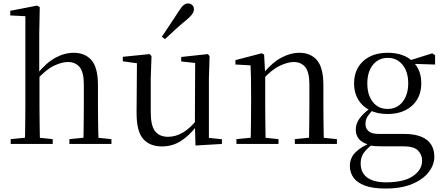

<svg xmlns="http://www.w3.org/2000/svg" viewBox="-20 -838 2582 1118"><path d="M42.3 0V-27.8L151.1 -38.6H183.7L287.1 -27.8V0ZM124.7 0Q125.7 -24.4 126.2 -65.3Q126.7 -106.3 127.2 -150.7Q127.7 -195.1 127.7 -228.5V-743.7L39.7 -748.1V-775.1L196.1 -805.5L211.5 -796.5L208.5 -641V-411.6L209.9 -399.2V-228.5Q209.9 -195.1 210.4 -150.7Q210.9 -106.3 211.5 -65.3Q212.1 -24.4 213.1 0ZM384 0V-27.8L491.5 -38.6H523.7L629 -27.8V0ZM465 0Q466.2 -24.4 466.7 -64.8Q467.2 -105.3 467.7 -149.7Q468.2 -194.1 468.2 -228.5V-344.3Q468.2 -418.1 443.4 -447.5Q418.7 -476.9 375.4 -476.9Q340.3 -476.9 294 -455.2Q247.8 -433.5 193.4 -372.6L174.4 -407H196.2Q248.8 -472.4 302.1 -501.5Q355.4 -530.6 409.5 -530.6Q475.6 -530.6 513 -487.3Q550.4 -443.9 550.4 -341.1V-228.5Q550.4 -194.1 550.9 -149.7Q551.4 -105.3 552.3 -64.8Q553.2 -24.4 554.2 0Z M922.9 14.6Q851.8 14.6 813.1 -29.8Q774.3 -74.2 775.3 -185.8L777.5 -483.7L799.7 -466.6L695.1 -481V-507.3L851.5 -523L862.2 -511.5L857.8 -380.4V-185.1Q857.8 -105.3 883.6 -73.3Q909.4 -41.4 958.3 -41.4Q1004.8 -41.4 1048.1 -68.1Q1091.4 -94.9 1126.9 -141.8L1150.1 -103H1123.7Q1085.1 -51 1035.2 -18.2Q985.3 14.6 922.9 14.6ZM1118.4 9.3 1114.8 -114.1V-115.5L1116.4 -471.2L1035.2 -480.3V-506.2L1190.2 -523L1200.4 -511.5L1196.4 -380.4V-35L1272.3 -27.4V0.2ZM922.6 -624Q946.7 -660.9 971.5 -697.4Q996.3 -734 1021 -772.8Q1036.3 -797.6 1048.5 -807.7Q1060.8 -817.9 1075.6 -817.9Q1088.5 -817.9 1098.8 -809.1Q1109.2 -800.3 1109.2 -783.8Q1109.2 -771.1 1099.8 -756.9Q1090.5 -742.7 1067.1 -723.1Q1033.5 -695.8 1002.5 -667.5Q971.5 -639.2 940.6 -610.1Z M1356.7 0V-27.8L1465.4 -38.6H1497.8L1601.7 -27.8V0ZM1438.9 0Q1440.1 -24.4 1440.6 -65.3Q1441.1 -106.3 1441.6 -150.7Q1442.1 -195.1 1442.1 -228.5V-289.4Q1442.1 -340.8 1441.5 -380.8Q1440.9 -420.7 1438.9 -457.5L1350.8 -462.4V-487.9L1504.9 -528L1517.9 -519.8L1524.3 -403.1V-401.7V-228.5Q1524.3 -195.1 1524.8 -150.7Q1525.3 -106.3 1525.8 -65.3Q1526.3 -24.4 1527.3 0ZM1696.8 0V-27.8L1804.3 -38.6H1837.3L1941.8 -27.8V0ZM1778.5 0Q1779.5 -24.4 1780 -64.8Q1780.5 -105.3 1781 -149.7Q1781.5 -194.1 1781.5 -228.5V-344.3Q1781.5 -418.1 1757.4 -447.5Q1733.3 -476.9 1689.6 -476.9Q1655.9 -476.9 1608.8 -454.8Q1561.6 -432.7 1507.2 -372.4L1498.7 -406H1508.8Q1563.4 -472.9 1617.1 -501.7Q1670.9 -530.6 1723.5 -530.6Q1789 -530.6 1826 -487.1Q1863 -443.5 1863 -342.4V-228.5Q1863 -194.1 1863.5 -149.7Q1864 -105.3 1864.6 -64.8Q1865.2 -24.4 1866.2 0Z M2224.5 259.8Q2149.9 259.8 2104.3 242.6Q2058.7 225.4 2038 195.8Q2017.2 166.2 2017.2 128Q2017.2 81.5 2050.8 48.1Q2084.4 14.6 2149.6 -11.3L2154.8 -2.4Q2116.2 27 2098.2 52.1Q2080.2 77.1 2080.2 113.8Q2080.2 168.1 2118.4 195.9Q2156.7 223.7 2227.5 223.7Q2331.6 223.7 2384.8 187.3Q2437.9 151 2437.9 96.6Q2437.9 63.1 2414.1 38.5Q2390.3 13.9 2326.8 13.9H2204Q2180.9 13.9 2162.9 12.8Q2144.9 11.7 2128.8 6.9V4.5Q2051.7 -15.2 2051.7 -83.9Q2051.7 -115.9 2071.3 -144.9Q2091 -173.9 2136.3 -208.6V-217.6L2159.1 -206.2Q2132.8 -179.2 2120.4 -160.2Q2108.1 -141.1 2108.1 -115.9Q2108.1 -90.3 2126 -74.3Q2143.9 -58.2 2184.7 -58.2H2331.5Q2392.4 -58.2 2431.5 -42.6Q2470.6 -26.9 2489.8 2.8Q2509.1 32.6 2509.1 75Q2509.1 121.1 2476.5 163.8Q2443.9 206.5 2380.7 233.1Q2317.5 259.8 2224.5 259.8ZM2237.4 -174.1Q2176.8 -174.1 2132.8 -196.5Q2088.8 -218.9 2065.3 -258.7Q2041.7 -298.6 2041.7 -351.9Q2041.7 -432.7 2094.5 -481.7Q2147.3 -530.6 2237.6 -530.6Q2284.5 -530.6 2321.4 -517.7Q2358.3 -504.7 2382.1 -480.5L2384.8 -477.8Q2433.1 -432.4 2433.1 -351.9Q2433.1 -298.6 2409.2 -258.7Q2385.2 -218.9 2341.3 -196.5Q2297.5 -174.1 2237.4 -174.1ZM2236.6 -203.7Q2291.5 -203.7 2324.2 -244.9Q2357 -286.1 2357 -352.7Q2357 -420.4 2324.1 -460.7Q2291.3 -501 2238.4 -501Q2183.8 -501 2151.3 -460.2Q2118.8 -419.4 2118.8 -351.9Q2118.8 -285.3 2150.7 -244.5Q2182.6 -203.7 2236.6 -203.7ZM2351.9 -467.3V-483.9H2357.9L2497.1 -527.5L2513.5 -516.5V-462.2Z"/></svg>

Font: Source Han Serif JP VF
Style: Regular
Weight: 250
Designer: Ryoko NISHIZUKA 西塚涼子 (kana & ideographs); Frank Grießhammer (Latin, Greek & Cyrillic); Wenlong ZHANG 张文龙 (bopomofo); San
Foundry: Adobe
Version: Version 2.001;hotconv 1.1.0;makeotfexe 2.6.0